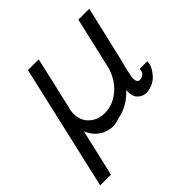

<svg xmlns="http://www.w3.org/2000/svg" viewBox="-167 -612 921 921"><g transform="rotate(-45 293.0 -152.0)"><path d="M4 166 150 -470H223V-469L163 -208Q163 -207 162.5 -205.5Q162 -204 161 -203Q146 -138 180 -99Q213 -63 266 -63Q324 -64 370.5 -105.5Q417 -147 433 -214L492 -470H565L566 -469L500 -187Q500 -185 497.5 -176Q495 -167 493 -160Q486 -136 485 -126Q483 -117 479 -97Q476 -77 481 -67Q485 -57 497 -57Q512 -57 522.5 -67Q533 -77 533 -95H585Q585 -92 583 -78Q577 -52 551 -24Q525 4 478 10Q453 9 437 -4Q421 -17 417 -37Q417 -41 416.5 -45.5Q416 -50 415.5 -52Q415 -54 415 -55Q415 -61 416 -69Q361 -10 291 1Q275 8 252 10Q250 11 238.5 9.5Q227 8 223 7Q160 -7 132 -72L77 166Z"/></g></svg>

Font: Coval
Style: ExtraLight Italic
Weight: 200
Foundry: Context Ltd
Version: Version 001.000